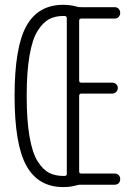

<svg xmlns="http://www.w3.org/2000/svg" viewBox="-20 -760 540 790"><path d="M240.2 -694.3Q207 -694.3 182.1 -681.2Q157.2 -668 135.3 -633.8Q113.3 -599.6 101.6 -532.2Q89.8 -464.8 89.8 -364.7Q89.8 -264.6 101.6 -197.3Q113.3 -129.9 135.3 -95.7Q157.2 -61.5 182.1 -48.8Q207 -36.1 240.2 -36.1H246.1Q254.9 -36.1 254.9 -44.9V-684.6Q254.9 -693.4 246.1 -694.3ZM240.2 9.8Q137.7 9.8 88.9 -77.6Q40 -165 40 -365.2Q40 -565.4 88.4 -652.8Q136.7 -740.2 240.2 -740.2Q270.5 -740.2 296.9 -732.4Q301.8 -730.5 313.5 -730.5H452.1Q461.9 -730.5 468.3 -723.6Q474.6 -716.8 474.6 -707Q474.6 -697.3 468.3 -690.4Q461.9 -683.6 452.1 -683.6H314.5Q306.6 -683.6 305.7 -675.8V-428.7Q305.7 -419.9 314.5 -419.9H442.4Q451.2 -419.9 458 -413.6Q464.8 -407.2 464.8 -397.9Q464.8 -388.7 458 -381.8Q451.2 -375 442.4 -375H314.5Q306.6 -375 305.7 -366.2V-54.7Q305.7 -45.9 314.5 -45.9H452.1Q461.9 -45.9 468.3 -39.6Q474.6 -33.2 474.6 -22.9Q474.6 -12.7 468.3 -6.3Q461.9 0 452.1 0H313.5Q302.7 0 296.9 2Q270.5 9.8 240.2 9.8Z"/></svg>

Font: Rounded-X Mgen+ 2m light
Style: Regular
Weight: 200
Designer: [Source Han Sans]
Ryoko NISHIZUKA  (kana & ideographs); Paul D. Hunt (Latin, Greek & Cyrillic); Wenlong ZHANG  (bopomofo
Version: Version 1.059.20150602